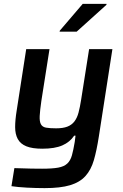

<svg xmlns="http://www.w3.org/2000/svg" viewBox="-20 -763 634 989"><path d="M39 0ZM210 206Q166 206 118.5 203.5Q71 201 39 196L54 103Q110 105 142 105.5Q174 106 197 106Q249 106 279.5 100.5Q310 95 326.5 79.5Q343 64 350.5 37Q358 10 365 -32L369 -64H362Q340 -31 301 -14Q262 3 198 3Q146 3 115.5 -9.5Q85 -22 71.5 -47Q58 -72 58 -108.5Q58 -145 66 -194L115 -510H235L193 -243Q186 -194 184.5 -166Q183 -138 190.5 -123.5Q198 -109 217 -105.5Q236 -102 269 -102Q304 -102 326.5 -110.5Q349 -119 363 -137Q377 -155 384.5 -183Q392 -211 398 -250L439 -510H559L489 -59Q478 12 463.5 62Q449 112 420 144Q391 176 341 191Q291 206 210 206ZM287 -600 288 -605 406 -743H529L528 -738L375 -600Z"/></svg>

Font: Azeri Sans SemiBold
Style: Italic
Weight: 600
Designer: Hector Gatti & Omnibus-Type (original fonts) / Cristiano Sobral (main changes and remastering)
Foundry: Omnibus-Type
Version: Version 0.07;August 21, 2020;FontCreator 13.0.0.2681 64-bit;